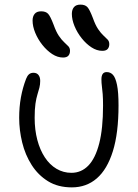

<svg xmlns="http://www.w3.org/2000/svg" viewBox="-20 -801 599 831"><path d="M291 10Q231 10 188 -16.5Q145 -43 117 -87Q89 -131 76 -184.5Q63 -238 63 -291Q63 -338 70.5 -379.5Q78 -421 93 -460Q98 -473 105.5 -479.5Q113 -486 125 -486Q139 -486 146.5 -476.5Q154 -467 154 -451Q154 -435 150.5 -421.5Q147 -408 142 -392Q137 -376 133.5 -352.5Q130 -329 130 -291Q130 -239 141.5 -195.5Q153 -152 174 -120Q195 -88 224.5 -70.5Q254 -53 289 -53Q332 -53 362.5 -84.5Q393 -116 409.5 -180.5Q426 -245 426 -344Q426 -374 424.5 -393.5Q423 -413 421 -427.5Q419 -442 419 -458Q419 -473 424.5 -481Q430 -489 442 -489Q458 -489 469 -477Q480 -465 486.5 -433.5Q493 -402 493 -345Q493 -225 468.5 -146.5Q444 -68 399 -29Q354 10 291 10ZM423 -581Q399 -581 376 -596Q353 -611 333.5 -635.5Q314 -660 302.5 -688Q291 -716 291 -741Q291 -759 300 -770Q309 -781 328 -781Q348 -781 358 -770.5Q368 -760 382 -723Q393 -692 405 -674.5Q417 -657 428 -647Q439 -637 446 -629.5Q453 -622 453 -610Q453 -597 446 -589Q439 -581 423 -581ZM253 -552Q229 -552 206 -567Q183 -582 163.5 -606.5Q144 -631 132.5 -659Q121 -687 121 -712Q121 -730 130 -741Q139 -752 158 -752Q178 -752 188 -741.5Q198 -731 212 -694Q223 -663 235 -645.5Q247 -628 258 -618Q269 -608 276 -600.5Q283 -593 283 -581Q283 -568 276 -560Q269 -552 253 -552Z"/></svg>

Font: Shantell Sans Light
Style: Regular
Weight: 300
Designer: Stephen Nixon, Anya Danilova, Shantell Martin
Foundry: Arrow Type
Version: Version 1.011;[c5ecc13dd]